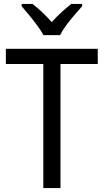

<svg xmlns="http://www.w3.org/2000/svg" viewBox="-20 -964 532 984"><path d="M290 0H202V-636H10V-714H481V-636H290ZM203 -784Q191 -806 171.5 -832.5Q152 -859 130.5 -885Q109 -911 91 -932V-944H146Q169 -927 195 -902.5Q221 -878 245 -851Q271 -879 295 -901Q319 -923 345 -944H401V-932Q384 -913 361.5 -887Q339 -861 319 -834Q299 -807 288 -784Z"/></svg>

Font: Noto Sans Telugu SemiCondensed
Style: Regular
Weight: 400
Width: 4
Designer: Jelle Bosma - Monotype Design Team
Foundry: Monotype Imaging Inc.
Version: Version 2.005; ttfautohint (v1.8.4.7-5d5b)